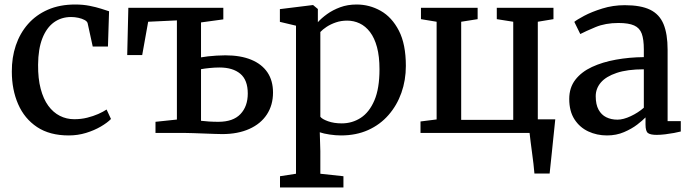

<svg xmlns="http://www.w3.org/2000/svg" viewBox="-20 -590 3064 852"><path d="M285 11Q200.5 11 144.5 -26.2Q88.5 -63.5 60.5 -127.8Q32.5 -192 32.5 -272Q32 -334.5 50.2 -388.5Q68.5 -442.5 104.2 -483.2Q140 -524 192.5 -547Q245 -570 313.5 -570Q348.5 -570 377.5 -564.2Q406.5 -558.5 428.2 -551.5Q450 -544.5 464 -540L459 -383.5H391.5L369 -486.5Q367 -495 355.5 -501.2Q344 -507.5 327.8 -511Q311.5 -514.5 295.5 -514.5Q252 -514.5 219.2 -490.8Q186.5 -467 168 -420Q149.5 -373 149 -302.5Q148.5 -241.5 160.5 -196Q172.5 -150.5 194.2 -120.8Q216 -91 245.5 -76Q275 -61 309.5 -61Q340.5 -61 367.2 -67.8Q394 -74.5 416 -84.2Q438 -94 453 -104L472.5 -62Q456.5 -45.5 427.5 -28.5Q398.5 -11.5 361.8 -0.2Q325 11 285 11Z M966 5Q954 5 932 4.2Q910 3.5 885.2 2.5Q860.5 1.5 838.5 0.8Q816.5 0 804 0H670V-49.5L765 -59.5V-499.5L637.5 -493.5L611 -345.5H544.5L549.5 -555.5H971V-504L872 -490.5V-335.5Q885 -338 903 -340Q921 -342 941 -343.2Q961 -344.5 980 -344.5Q1047.5 -344.5 1094.8 -325Q1142 -305.5 1166.8 -268.8Q1191.5 -232 1191.5 -179.5Q1191.5 -123.5 1164.2 -82Q1137 -40.5 1086.2 -17.8Q1035.5 5 966 5ZM949 -49.5Q1014.5 -49.5 1047 -83.8Q1079.5 -118 1079.5 -175Q1079.5 -235 1046.2 -262.8Q1013 -290.5 954 -290.5Q933 -290.5 910.5 -288.2Q888 -286 872 -283V-54Q887 -52 907.2 -50.8Q927.5 -49.5 949 -49.5Z M1222.5 242V192L1293.5 181V-476L1222 -493V-549.5L1367.5 -567.5H1369.5L1390.5 -550V-491.5Q1406.5 -509.5 1431.5 -527.5Q1456.5 -545.5 1489.5 -557.8Q1522.5 -570 1562.5 -570Q1619.5 -570 1669.2 -542Q1719 -514 1750 -454Q1781 -394 1781 -297.5Q1781 -234 1761.2 -178.2Q1741.5 -122.5 1704.2 -79.8Q1667 -37 1613.8 -13Q1560.5 11 1493 11Q1469.5 11 1442.8 7Q1416 3 1399 -3L1401.5 80.5V181L1504 192V242ZM1496.5 -42.5Q1543 -42.5 1581 -67.2Q1619 -92 1641.5 -144.8Q1664 -197.5 1664 -282.5Q1664 -339.5 1653 -380.5Q1642 -421.5 1622 -447.8Q1602 -474 1576 -486.2Q1550 -498.5 1520.5 -498.5Q1493.5 -498.5 1470.2 -490.5Q1447 -482.5 1429.2 -470.8Q1411.5 -459 1401.5 -448V-72Q1409 -61.5 1435.5 -52Q1462 -42.5 1496.5 -42.5Z M2351.5 180Q2350 160.5 2347.2 136.5Q2344.5 112.5 2341 88Q2337.5 63.5 2334.8 40.8Q2332 18 2330 0H1846V-51L1917.5 -60V-493.5L1848 -505V-555.5H2099.5V-505L2026.5 -493.5V-58H2257.5V-493.5L2184.5 -505V-555.5H2436V-505L2366.5 -493.5V-60.5H2444Q2442 -41 2439.5 -16.8Q2437 7.5 2434.2 34Q2431.5 60.5 2428.8 86.8Q2426 113 2423.5 137Q2421 161 2419 180Z M2673.5 11Q2628.5 11 2590.5 -6.8Q2552.5 -24.5 2529.2 -60.5Q2506 -96.5 2506 -151Q2506 -201 2533 -236Q2560 -271 2606.8 -292.8Q2653.5 -314.5 2713 -325.2Q2772.5 -336 2837 -336.5V-371Q2837 -415 2827.8 -440.5Q2818.5 -466 2794 -477Q2769.5 -488 2724.5 -488Q2666.5 -488 2622.8 -469.8Q2579 -451.5 2555 -439L2528.5 -493Q2539 -502 2572.2 -519.8Q2605.5 -537.5 2652.8 -552.2Q2700 -567 2752.5 -567Q2823.5 -567 2865 -546.8Q2906.5 -526.5 2924.5 -482.8Q2942.5 -439 2942.5 -369.5V-52.5H3001V-6.5Q2990 -3.5 2971.2 0Q2952.5 3.5 2931.8 6Q2911 8.5 2894 8.5Q2866.5 8.5 2855.5 0.5Q2844.5 -7.5 2844.5 -37.5V-69Q2832 -56 2807.8 -37.2Q2783.5 -18.5 2749.2 -3.8Q2715 11 2673.5 11ZM2720 -59Q2746 -59 2779 -74.5Q2812 -90 2837 -112V-282.5Q2764 -282.5 2716.5 -266.5Q2669 -250.5 2646.2 -223.8Q2623.5 -197 2623.5 -163Q2623.5 -126.5 2636 -103.5Q2648.5 -80.5 2670.2 -69.8Q2692 -59 2720 -59Z"/></svg>

Font: Merriweather Medium
Style: Regular
Weight: 500
Version: Version 2.100